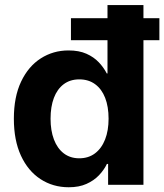

<svg xmlns="http://www.w3.org/2000/svg" viewBox="-20 -748 665 777"><path d="M258.3 9.8Q194.3 9.8 143.8 -23.2Q93.3 -56.2 64.7 -118.2Q36.1 -180.2 36.1 -267.6Q36.1 -356 65.4 -417.7Q94.7 -479.5 145 -511.7Q195.3 -543.9 257.3 -543.9Q299.8 -543.9 329.8 -530.5Q359.9 -517.1 379.9 -495.8Q399.9 -474.6 412.1 -450.7H415V-727.5H560.5V0H417.5V-84.5H412.6Q400.9 -60.1 380.4 -38.6Q359.9 -17.1 329.8 -3.7Q299.8 9.8 258.3 9.8ZM300.8 -107.4Q337.9 -107.4 364.5 -127.4Q391.1 -147.5 405.3 -183.6Q419.4 -219.7 419.4 -267.6Q419.4 -316.4 405.5 -352.1Q391.6 -387.7 365 -407.2Q338.4 -426.8 300.8 -426.8Q263.7 -426.8 237.5 -407Q211.4 -387.2 198 -351.6Q184.6 -315.9 184.6 -267.6Q184.6 -219.7 198.2 -183.6Q211.9 -147.5 238 -127.4Q264.2 -107.4 300.8 -107.4ZM267.1 -585.4V-674.3H625V-585.4Z"/></svg>

Font: Inter 20pt
Style: Bold
Weight: 700
Version: Version 4.001;git-66647c0bb